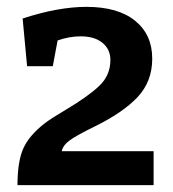

<svg xmlns="http://www.w3.org/2000/svg" viewBox="-20 -540 506 560"><path d="M428 -99V0H31Q31 -69 48 -107Q65 -145 110 -180Q128 -194 172 -220Q236 -258 269 -289Q302 -320 302 -365Q302 -396 279 -415Q256 -434 215 -434Q182 -434 148 -422L134 -347H59L46 -486Q150 -520 232 -520Q324 -520 374 -479.5Q424 -439 424 -369Q424 -302 381 -256.5Q338 -211 254 -170Q205 -146 184.5 -131.5Q164 -117 160 -99Z"/></svg>

Font: Enriqueta SemiBold
Style: Regular
Weight: 600
Designer: Viviana Monsalve, Gustavo Ibarra
Foundry: 72Puntos
Version: Version 2.000